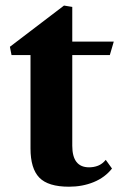

<svg xmlns="http://www.w3.org/2000/svg" viewBox="-20 -678 442 708"><path d="M234.5 10.5Q157.5 10.5 125 -23Q92.5 -56.5 92.5 -130.5V-475H22.5L16.5 -505.5L216 -657.5L246.5 -652.5V-524.5H399.5L385 -475H246.5V-140.5Q246.5 -61 308.5 -61Q326 -61 341.5 -67Q357 -73 370 -88.5L393 -56.5Q367 -23.5 325.5 -6.5Q284 10.5 234.5 10.5Z"/></svg>

Font: Libre Caslon Text
Style: Bold
Weight: 700
Designer: Pablo Impallari, Rodrigo Fuenzalida, Katja Schimmel
Foundry: Pablo Impallari, Rodrigo Fuenzalida
Version: Version 2.000